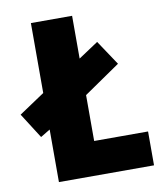

<svg xmlns="http://www.w3.org/2000/svg" viewBox="-100 -781 733 849"><g transform="rotate(-10 266.5 -357.0)"><path d="M96 0V-236L53 -210L-19 -323L96 -400V-714H281V-522L370 -581L444 -470L281 -358V-152H523V0Z"/></g></svg>

Font: Noto Sans Gurmukhi UI SemiCondensed Black
Style: Regular
Weight: 900
Width: 4
Designer: Jelle Bosma - Monotype Design Team
Foundry: Monotype Imaging Inc.
Version: Version 2.004; ttfautohint (v1.8.4.7-5d5b)